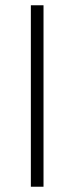

<svg xmlns="http://www.w3.org/2000/svg" viewBox="-20 -708 282 728"><path d="M97 0V-688H145V0Z"/></svg>

Font: Saira Semi Condensed ExtraLight
Style: Regular
Weight: 200
Width: 4
Designer: Hector Gatti with collaboration of the Omnibus-Type team
Foundry: Omnibus-Type
Version: Version 1.001; ttfautohint (v1.8)